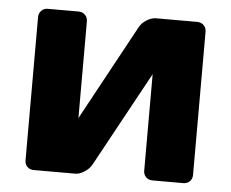

<svg xmlns="http://www.w3.org/2000/svg" viewBox="-44 -585 763 635"><g transform="rotate(5 338.0 -267.5)"><path d="M60.1 -29.8V-504.9Q60.1 -518.1 68.6 -526.6Q77.1 -535.2 89.8 -535.2H191.9Q205.1 -535.2 213.6 -526.6Q222.2 -518.1 222.2 -504.9V-184.1L394 -500Q401.9 -515.1 418 -525.1Q434.1 -535.2 449.2 -535.2H585.9Q599.1 -535.2 607.7 -526.6Q616.2 -518.1 616.2 -504.9V-29.8Q616.2 -16.6 607.7 -8.3Q599.1 0 585.9 0H483.9Q470.7 0 462.4 -8.5Q454.1 -17.1 454.1 -29.8V-350.1L282.2 -35.2Q274.4 -21 258.3 -10.5Q242.2 0 227.1 0H89.8Q76.7 0 68.4 -8.3Q60.1 -16.6 60.1 -29.8Z"/></g></svg>

Font: Days One
Style: Regular
Weight: 400
Designer: Alexander Kalachev, Alexey Maslov, Jovanny Lemonad
Foundry: Alexander Kalachev, Alexey Maslov, Jovanny Lemonad
Version: Version 1.002